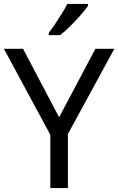

<svg xmlns="http://www.w3.org/2000/svg" viewBox="-20 -964 606 984"><path d="M283 -363 469 -714H566L328 -277V0H238V-273L0 -714H98ZM431 -934Q419 -916 394 -887.5Q369 -859 340.5 -830.5Q312 -802 288 -784H230V-796Q245 -815 262.5 -841Q280 -867 297 -894.5Q314 -922 325 -944H431Z"/></svg>

Font: Noto Sans Linear A
Style: Regular
Weight: 400
Designer: Monotype Design Team
Foundry: Monotype Imaging Inc.
Version: Version 2.002; ttfautohint (v1.8.4.7-5d5b)